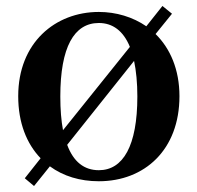

<svg xmlns="http://www.w3.org/2000/svg" viewBox="-20 -591 661 643"><path d="M429 -387C436 -354 440 -314 440 -268C440 -102 392 -21 311 -21C262 -21 226 -49 205 -106ZM191 -155C185 -187 182 -224 182 -268C182 -433 228 -514 311 -514C357 -514 393 -488 415 -434ZM556 -545 524 -571 470 -503C425 -534 369 -551 311 -551C165 -551 41 -448 41 -269C41 -180 69 -110 116 -61L63 6L94 32L147 -34C192 -1 248 16 311 16C464 16 581 -89 581 -269C581 -358 550 -429 501 -477Z"/></svg>

Font: Noto Serif CJK JP
Style: Bold
Weight: 700
Designer: Ryoko NISHIZUKA 西塚涼子 (kana & ideographs); Frank Grießhammer (Latin, Greek & Cyrillic); Wenlong ZHANG 张文龙 (bopomofo); San
Foundry: Adobe Systems Incorporated
Version: Version 1.000;PS 1;hotconv 16.6.53;makeotf.lib2.5.65590